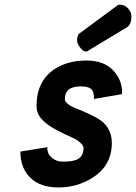

<svg xmlns="http://www.w3.org/2000/svg" viewBox="-20 -800 591 834"><path d="M510.3 -398.4 509.8 -391.1 388.2 -370.1V-375.5Q388.2 -404.3 374.3 -414.6Q360.4 -424.8 332.3 -424.8Q304.2 -424.8 286.1 -416Q268.1 -407.2 262.7 -382.3Q261.7 -376.5 261.7 -368.4Q261.7 -360.4 272.7 -350.3Q283.7 -340.3 298.3 -334.2Q313 -328.1 340.1 -316.9Q367.2 -305.7 397.5 -289.6Q465.8 -252.9 465.8 -179.2Q465.8 -80.6 380.9 -27.3Q314.5 14.2 234.6 14.2Q154.8 14.2 111.8 -27.8Q68.8 -69.8 68.4 -141.6L185.5 -160.6V-158.2Q185.5 -129.9 206.1 -114Q226.6 -98.1 250.2 -98.1Q273.9 -98.1 285.9 -99.6Q297.9 -101.1 310.5 -105.5Q335.9 -114.3 341.8 -144Q342.8 -149.9 342.8 -158.2Q342.8 -166.5 330.3 -178.7Q317.9 -190.9 301.8 -198.5Q285.6 -206.1 259.8 -218Q233.9 -230 204.8 -247.3Q175.8 -264.6 157.2 -287.1Q138.7 -309.6 138.7 -338.9Q138.7 -447.3 215.8 -499Q272.9 -537.1 355.5 -537.1Q432.1 -537.1 472.7 -493.2Q510.3 -452.6 510.3 -398.4ZM354 -576.2Q338.4 -576.2 322.3 -601.6Q309.1 -622.1 319.3 -647.9Q320.8 -651.9 324.7 -654.3L487.8 -774.9Q494.1 -779.8 500.5 -779.8Q527.3 -779.8 544.4 -752Q550.8 -742.2 550.8 -729.5Q550.8 -695.8 533.2 -682.6L360.8 -578.6Q356.9 -576.2 354 -576.2Z"/></svg>

Font: Tuffy
Style: BoldItalic
Weight: 700
Italic angle: -12°
Designer: Thatcher Ulrich, Karoly Barta, Michael Everson
Version: Version 001.271